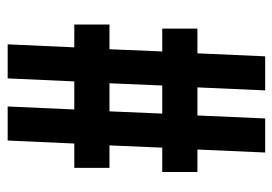

<svg xmlns="http://www.w3.org/2000/svg" viewBox="-128 -600 728 513"><g transform="rotate(-90 236.5 -344.0)"><path d="M85 0 93 -181H33V-275H98L104 -416H44V-510H109L117 -688H208L200 -510H275L283 -688H374L366 -510H427V-416H361L355 -275H416V-181H350L342 0H251L259 -181H184L176 0ZM189 -275H264L270 -416H195Z"/></g></svg>

Font: Saira Ultra Condensed Black
Style: Regular
Weight: 900
Width: 1
Designer: Hector Gatti with collaboration of the Omnibus-Type team
Foundry: Omnibus-Type
Version: Version 1.001; ttfautohint (v1.8)